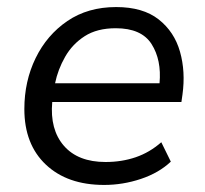

<svg xmlns="http://www.w3.org/2000/svg" viewBox="-20 -515 582 544"><path d="M275 9Q171 9 110 -48.5Q49 -106 49 -206Q49 -285 81 -350.5Q113 -416 171 -455.5Q229 -495 309 -495Q385 -495 429.5 -460Q474 -425 490 -368.5Q506 -312 497 -247L494 -226H128Q121 -148 161 -102Q201 -56 279 -56Q325 -56 364.5 -69.5Q404 -83 437 -112L464 -57Q430 -25 379 -8Q328 9 275 9ZM308 -435Q255 -435 220 -412.5Q185 -390 164.5 -354Q144 -318 136 -279H432Q438 -345 409.5 -390Q381 -435 308 -435Z"/></svg>

Font: Nunito Sans
Style: Italic
Weight: 400
Italic angle: -9°
Designer: Vernon Adams
Foundry: Vernon Adams
Version: Version 3.006; ttfautohint (v1.8.3)